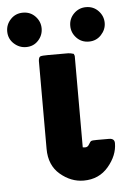

<svg xmlns="http://www.w3.org/2000/svg" viewBox="-124 -674 466 722"><g transform="rotate(-5 109.0 -313.5)"><path d="M-75 -573Q-75 -599 -56.5 -618.5Q-38 -638 -10 -638Q18 -638 36.5 -618.5Q55 -599 55 -573Q55 -547 37 -527.5Q19 -508 -9 -508Q-35 -508 -55 -526.5Q-75 -545 -75 -573ZM34 -120V-452Q35 -466 41 -468.5Q47 -471 71 -471H146Q154 -471 167 -467L170 -459V-114Q174 -113 180 -113Q189 -113 194.5 -123Q200 -133 204 -135Q208 -137 225 -137H271Q292 -137 292 -119Q292 -73 256.5 -31Q221 11 163 11Q115 11 74.5 -23.5Q34 -58 34 -120ZM163 -573Q163 -600 182 -619Q201 -638 228 -638Q256 -638 274.5 -618.5Q293 -599 293 -573Q293 -548 274.5 -528Q256 -508 228 -508Q200 -508 181.5 -527.5Q163 -547 163 -573Z"/></g></svg>

Font: CMU Sans Serif
Style: Bold
Weight: 700
Version: Version 0.7.0